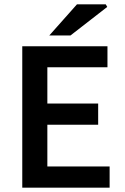

<svg xmlns="http://www.w3.org/2000/svg" viewBox="-20 -868 578 888"><path d="M83 0V-654H477V-557H199V-389H434V-291H199V-98H487V0ZM208 -704 336 -848H469L476 -836L306 -704Z"/></svg>

Font: Mada SemiBold
Style: Regular
Weight: 600
Designer: Khaled Hosny
Version: Version 1.5